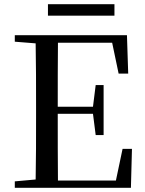

<svg xmlns="http://www.w3.org/2000/svg" viewBox="-20 -901 696 921"><path d="M210 -826H529V-881H210ZM549 -548H595L589 -732H51V-701L151 -693C153 -593 153 -493 153 -392V-339C153 -239 153 -138 151 -40L51 -31V0H608L613 -187H568L536 -35H258C257 -136 257 -238 257 -355H426L439 -253H477V-493H439L426 -389H257C257 -497 257 -598 258 -696H518Z"/></svg>

Font: Source Han Serif SC Medium
Style: Regular
Weight: 500
Designer: Ryoko NISHIZUKA 西塚涼子 (kana & ideographs); Frank Grießhammer (Latin, Greek & Cyrillic); Wenlong ZHANG 张文龙 (bopomofo); San
Foundry: Adobe
Version: Version 2.003;hotconv 1.1.1;makeotfexe 2.6.0